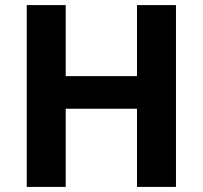

<svg xmlns="http://www.w3.org/2000/svg" viewBox="-20 -734 796 754"><path d="M671 0H518V-307H238V0H85V-714H238V-435H518V-714H671Z"/></svg>

Font: Noto Sans Georgian Bold
Style: Regular
Weight: 700
Designer: Monotype Design Team, Akaki Razmadze
Foundry: Google LLC
Version: Version 2.005; ttfautohint (v1.8.4.7-5d5b)